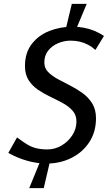

<svg xmlns="http://www.w3.org/2000/svg" viewBox="-20 -835 575 992"><path d="M355 -697Q384 -697 412 -692Q440 -687 467 -676Q494 -665 517 -649L473 -577Q454 -594 433.5 -604.5Q413 -615 391.5 -620Q370 -625 345 -625Q311 -625 279.5 -611.5Q248 -598 228.5 -573Q209 -548 209 -512Q209 -483 228.5 -463Q248 -443 278.5 -426.5Q309 -410 342.5 -393Q376 -376 406.5 -354Q437 -332 456.5 -300.5Q476 -269 476 -224Q476 -153 441 -100Q406 -47 348 -18.5Q290 10 221 10Q171 10 120 -4.5Q69 -19 23 -45L68 -125Q96 -104 118.5 -90Q141 -76 166 -69.5Q191 -63 225 -63Q264 -63 298 -83Q332 -103 353.5 -136Q375 -169 375 -207Q375 -240 356 -262Q337 -284 306.5 -301Q276 -318 242 -334Q208 -350 177.5 -370.5Q147 -391 128 -420.5Q109 -450 109 -494Q109 -562 144 -607.5Q179 -653 235 -675Q291 -697 355 -697ZM242 -17 206 137H131L194 -17ZM316 -669 351 -815H428L367 -669Z"/></svg>

Font: Rosario Medium
Style: Italic
Weight: 500
Italic angle: -8.05°
Version: Version 1.201